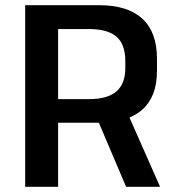

<svg xmlns="http://www.w3.org/2000/svg" viewBox="-20 -720 675 740"><path d="M77 -700H362Q472 -700 528.5 -648Q585 -596 585 -494V-447Q585 -348 529 -298Q508 -279 479 -267L597 0H466L361 -247H204V0H77ZM204 -338H323Q394 -338 428.5 -367.5Q463 -397 463 -458V-485Q463 -549 429 -578.5Q395 -608 323 -608H204Z"/></svg>

Font: Pathway Extreme 8pt Thin 12pt SemiBold
Style: Regular
Weight: 600
Version: Version 1.001;gftools[0.9.26]